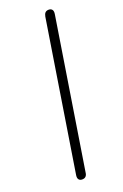

<svg xmlns="http://www.w3.org/2000/svg" viewBox="-141 -755 516 805"><g transform="rotate(-20 117.0 -352.5)"><path d="M79 6Q69 6 64 -0.5Q59 -7 61 -20L167 -689Q169 -700 174.5 -705.5Q180 -711 190 -711Q200 -711 205 -704.5Q210 -698 208 -685L102 -16Q101 -6 95.5 0Q90 6 79 6Z"/></g></svg>

Font: Nunito ExtraLight
Style: Italic
Weight: 200
Italic angle: -9°
Designer: Vernon Adams
Foundry: Vernon Adams
Version: Version 3.602